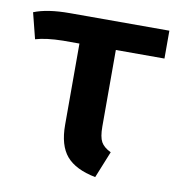

<svg xmlns="http://www.w3.org/2000/svg" viewBox="-74 -590 612 665"><g transform="rotate(10 232.0 -257.0)"><path d="M469 -431H298V-162Q298 -125 307.5 -108Q317 -91 342 -79L304 15Q233 1 201.5 -36Q170 -73 170 -145V-431H112Q53 -430 16 -419L-7 -510Q40 -529 119 -529H469Z"/></g></svg>

Font: FiraGO Medium
Style: Regular
Weight: 500
Designer: bBox Type
Foundry: bBox Type GmbH
Version: Version 1.001;PS 001.001;hotconv 1.0.88;makeotf.lib2.5.64775